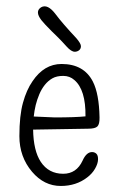

<svg xmlns="http://www.w3.org/2000/svg" viewBox="-20 -583 377 614"><path d="M253.4 -210.9Q254.4 -295.9 217.8 -327.1Q203.1 -340.3 182.1 -340.3Q161.1 -340.3 147.5 -332.5Q133.8 -324.7 123.3 -311.5Q112.8 -298.3 105.7 -281.5Q98.6 -264.6 94.2 -247.1Q89.8 -228.5 87.9 -210.4L154.8 -207.5Q220.2 -207.5 253.4 -210.9ZM85.9 -168.5Q86.9 -101.1 110.4 -65.4Q135.7 -27.3 182.1 -27.3Q224.6 -27.3 244.1 -69.3Q256.3 -96.7 274.4 -96.7Q282.7 -96.7 288.3 -91.3Q293.9 -85.9 293.5 -72.5Q293 -59.1 283.9 -43.5Q274.9 -27.8 258.8 -15.6Q223.6 11.7 174.3 11.7Q121.1 11.7 82.5 -33.7Q42 -81.5 42 -147.5Q42 -213.4 53.5 -254.6Q64.9 -295.9 84 -323.2Q121.1 -378.4 176.8 -378.4Q248 -378.4 276.9 -322.3Q296.9 -283.2 298.3 -207.5Q298.8 -186 291.5 -178.7Q284.2 -171.4 261.7 -171.4ZM111.3 -559.6Q132.3 -571.8 158.2 -537.1Q179.2 -508.8 224.1 -460.9Q238.8 -443.8 238.8 -435.3Q238.8 -426.8 232.7 -422.1Q226.6 -417.5 219.2 -417.5Q208 -417.5 192.9 -434.3Q177.7 -451.2 166.3 -462.6Q154.8 -474.1 145 -483.4Q121.1 -507.3 112.3 -518.6Q90.8 -546.4 111.3 -559.6Z"/></svg>

Font: Pompiere 
Style: Regular
Weight: 400
Designer: Karolina Lach
Foundry: Sorkin Type Co.
Version: Version 1.002